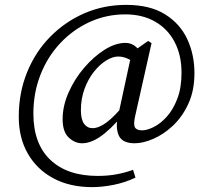

<svg xmlns="http://www.w3.org/2000/svg" viewBox="-20 -626 839 788"><path d="M317 -38Q287 -38 262 -61.5Q237 -85 237 -137Q237 -191 261.5 -246.5Q286 -302 325.5 -348Q365 -394 409.5 -422Q454 -450 495 -450Q521 -450 539.5 -432.5Q558 -415 575 -388L539 -363Q524 -376 504.5 -385Q485 -394 465 -394Q442 -394 415.5 -377.5Q389 -361 365.5 -331.5Q342 -302 327 -261.5Q312 -221 312 -174Q312 -136 325 -118Q338 -100 360 -100Q385 -100 416 -122.5Q447 -145 495 -202L502 -180Q460 -120 410 -79Q360 -38 317 -38ZM533 -38Q481 -38 467 -71Q453 -104 465 -152L521 -411L588 -458L602 -449L535 -151Q527 -117 533.5 -104Q540 -91 563 -91Q583 -91 610.5 -104.5Q638 -118 664 -146.5Q690 -175 707.5 -220Q725 -265 725 -328Q725 -399 697 -453Q669 -507 617 -537Q565 -567 494 -567Q416 -567 347.5 -535.5Q279 -504 227 -448.5Q175 -393 146 -319Q117 -245 117 -160Q117 -36 186.5 30Q256 96 381 96Q422 96 457.5 89.5Q493 83 526 71L536 103Q494 123 447 132.5Q400 142 358 142Q267 142 199.5 106Q132 70 94.5 5Q57 -60 57 -147Q57 -245 91 -329Q125 -413 186 -475Q247 -537 326.5 -571.5Q406 -606 498 -606Q595 -606 657 -567.5Q719 -529 748.5 -465.5Q778 -402 778 -326Q778 -254 753 -200Q728 -146 689.5 -110Q651 -74 609 -56Q567 -38 533 -38Z"/></svg>

Font: Lisu Bosa Medium
Style: Italic
Weight: 500
Italic angle: -19°
Designer: David Morse, Annie Olsen, Victor Gaultney, Frank Grießhammer (Latin)
Foundry: SIL International
Version: Version 2.000